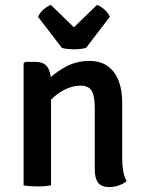

<svg xmlns="http://www.w3.org/2000/svg" viewBox="-20 -750 586 777"><path d="M124 -499.5Q158 -499.5 172.2 -478.2Q186.5 -457 186.5 -420V0Q163 4.5 131.5 4.5Q100 4.5 75.5 0V-493L82 -499.5ZM474.5 -108.5Q474.5 -82 478.5 -58.2Q482.5 -34.5 492.5 -17Q480 -6.5 461.5 0.2Q443 7 423 7Q390 7 376.8 -11Q363.5 -29 363.5 -63.5V-312Q363.5 -360 351.5 -381.8Q339.5 -403.5 304 -403.5Q280.5 -403.5 252.5 -392Q224.5 -380.5 199.5 -359Q174.5 -337.5 158.5 -307V-411.5Q192.5 -449.5 239.8 -476.5Q287 -503.5 341 -503.5Q387.5 -503.5 417 -481.5Q446.5 -459.5 460.5 -422Q474.5 -384.5 474.5 -337.5ZM230.5 -556 134 -682Q141.5 -699.5 157.2 -712.8Q173 -726 186 -730L279 -639.5L372.5 -730Q385.5 -726 401.2 -712.8Q417 -699.5 424.5 -682L328 -556Q306.5 -550.5 279 -550.5Q252 -550.5 230.5 -556Z"/></svg>

Font: Signika Negative Medium
Style: Regular
Weight: 500
Designer: Anna Giedry
Foundry: Anna Giedry
Version: Version 2.001